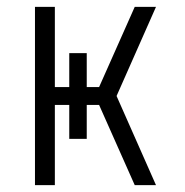

<svg xmlns="http://www.w3.org/2000/svg" viewBox="-20 -540 540 560"><path d="M435 0H373L269 -234H233V-135H182V-234H140V0H82V-520H140V-286H182V-385H233V-286H269L373 -520H435L320 -260Z"/></svg>

Font: Iosevka Light
Style: Regular
Weight: 300
Monospace: yes
Designer: Belleve Invis
Foundry: Belleve Invis
Version: Version 32.5.0; ttfautohint (v1.8.4)